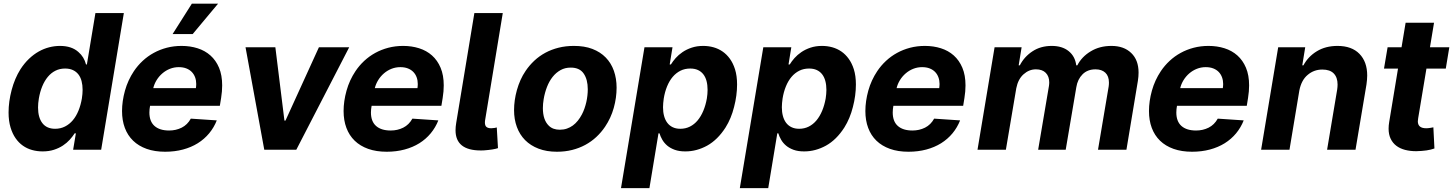

<svg xmlns="http://www.w3.org/2000/svg" viewBox="-20 -797 7735 1022"><path d="M207 8.9Q177.2 8.9 150.6 1.4Q123.9 -6 101.7 -21.7Q79.5 -37.3 62.9 -61.3Q46.2 -85.2 36.2 -118.3Q25.6 -153.4 25.6 -198.2Q25.6 -256 41.9 -317.8Q58.2 -379.6 88.8 -428.3Q109.7 -460.6 134.6 -484.2Q159.4 -507.8 186.4 -522.9Q213.4 -538 242 -545.3Q270.6 -552.6 299.4 -552.6Q361.5 -552.6 397.4 -520.2Q427.6 -494.3 437.9 -453.8H442.5L487.9 -727.3H639.2L518.5 0H369.3L383.9 -87.4H377.5Q366.8 -70.7 351.4 -53.4Q335.9 -36.2 315 -22.4Q294 -8.5 267.2 0.2Q240.4 8.9 207 8.9ZM273.4 -111.5Q302.2 -111.5 326 -123.6Q349.8 -135.7 367.7 -157Q385.7 -178.3 397.7 -207.9Q409.8 -237.6 415.8 -272.7Q417.6 -285.2 418.7 -296.7Q419.7 -308.2 419.7 -318.9Q419.7 -344.5 414.2 -365.4Q408.7 -386.4 397.2 -401.1Q385.7 -415.8 368.1 -424Q350.5 -432.2 326.3 -432.2Q297.9 -432.2 275 -420.6Q252.1 -409.1 234.6 -388Q217 -366.8 204.9 -337.5Q192.8 -308.2 186.8 -272.7Q182.5 -247.2 182.5 -224.8Q182.5 -171.5 205.6 -141.5Q228.7 -111.5 273.4 -111.5Z M1005.7 -615.8H898.8L1001.1 -777.3H1140.6ZM859 10.7Q803.3 10.7 760.5 -4.6Q717.7 -19.9 688.6 -48.1Q659.4 -76.3 644.5 -116.3Q629.6 -156.2 629.6 -206Q629.6 -258.2 645.2 -314.6Q660.9 -370.4 692.8 -418.3Q713.1 -448.5 739.7 -473.2Q766.3 -497.9 798.3 -515.4Q830.3 -533 867.5 -542.8Q904.8 -552.6 946.7 -552.6Q992.2 -552.6 1031.6 -540.1Q1071 -527.7 1100.1 -501.8Q1129.3 -475.9 1146 -436.3Q1162.6 -396.7 1162.6 -342.3Q1162.6 -326.7 1161.2 -310.2Q1159.8 -293.7 1157 -275.6L1150.2 -234H778.8Q777 -224.8 776.1 -215.7Q775.2 -206.7 775.2 -198.2Q775.2 -150.6 802.6 -126.4Q829.9 -102.3 880.3 -102.3Q916.5 -102.3 947.1 -117.5Q977.6 -132.8 995.7 -165.5L1133.9 -156.2Q1119 -118.3 1093.4 -87.4Q1067.8 -56.5 1032.8 -34.6Q997.9 -12.8 954 -1.1Q910.2 10.7 859 10.7ZM1022.7 -327.8Q1023.4 -333.5 1024 -339Q1024.5 -344.5 1024.5 -349.8Q1024.5 -369 1018.5 -385.5Q1012.4 -402 1000.7 -414.1Q989 -426.1 971.6 -432.9Q954.2 -439.6 931.5 -439.6Q907 -439.6 884.6 -430.8Q862.2 -421.9 844.3 -406.4Q826.3 -391 813.7 -370.6Q801.1 -350.1 795.8 -327.8Z M1557.2 0H1386.7L1286.9 -545.5H1445.7L1494 -155.2H1499.6L1677.6 -545.5H1838.8Z M2038.4 10.7Q1982.6 10.7 1939.8 -4.6Q1897 -19.9 1867.9 -48.1Q1838.8 -76.3 1823.9 -116.3Q1808.9 -156.2 1808.9 -206Q1808.9 -258.2 1824.6 -314.6Q1840.2 -370.4 1872.2 -418.3Q1892.4 -448.5 1919 -473.2Q1945.7 -497.9 1977.6 -515.4Q2009.6 -533 2046.9 -542.8Q2084.2 -552.6 2126.1 -552.6Q2171.5 -552.6 2210.9 -540.1Q2250.4 -527.7 2279.5 -501.8Q2308.6 -475.9 2325.3 -436.3Q2342 -396.7 2342 -342.3Q2342 -326.7 2340.6 -310.2Q2339.1 -293.7 2336.3 -275.6L2329.5 -234H1958.1Q1956.3 -224.8 1955.4 -215.7Q1954.5 -206.7 1954.5 -198.2Q1954.5 -150.6 1981.9 -126.4Q2009.2 -102.3 2059.7 -102.3Q2095.9 -102.3 2126.4 -117.5Q2157 -132.8 2175.1 -165.5L2313.2 -156.2Q2298.3 -118.3 2272.7 -87.4Q2247.2 -56.5 2212.2 -34.6Q2177.2 -12.8 2133.3 -1.1Q2089.5 10.7 2038.4 10.7ZM2202.1 -327.8Q2202.8 -333.5 2203.3 -339Q2203.8 -344.5 2203.8 -349.8Q2203.8 -369 2197.8 -385.5Q2191.8 -402 2180 -414.1Q2168.3 -426.1 2150.9 -432.9Q2133.5 -439.6 2110.8 -439.6Q2086.3 -439.6 2063.9 -430.8Q2041.5 -421.9 2023.6 -406.4Q2005.7 -391 1993.1 -370.6Q1980.5 -350.1 1975.1 -327.8Z M2539.1 3.9Q2404.8 3.9 2404.8 -103.7Q2404.8 -112.9 2405.7 -122.7Q2406.6 -132.5 2408.4 -143.1L2505 -727.3H2656.2L2563.2 -163.4Q2561.1 -153.1 2561.1 -145.2Q2561.1 -128.2 2569.4 -121.3Q2577.8 -114.3 2594.8 -114.3Q2616.1 -115.4 2624.3 -118.6L2630.7 -8.5Q2608 -0.4 2554.7 3.6Z M2944.6 10.7Q2889.2 10.7 2846.6 -5.7Q2804 -22 2775 -51.3Q2746.1 -80.6 2731.2 -121.3Q2716.3 -161.9 2716.3 -210.9Q2716.3 -263.1 2731.5 -317.8Q2739.3 -345.5 2750.7 -371.1Q2762.1 -396.7 2778.1 -420.1Q2798.3 -449.9 2824.6 -474.4Q2850.9 -498.9 2883.2 -516.3Q2915.5 -533.7 2953.3 -543.1Q2991.1 -552.6 3034.1 -552.6Q3090.6 -552.9 3133.2 -536.6Q3175.8 -520.2 3204.5 -490.6Q3233.3 -460.9 3247.7 -419.9Q3262.1 -378.9 3262.1 -330.3Q3262.1 -276.6 3247 -222.7Q3231.9 -168.7 3200.6 -122.2Q3180.4 -92.3 3154.1 -67.8Q3127.8 -43.3 3095.7 -25.9Q3063.6 -8.5 3025.7 1.1Q2987.9 10.7 2944.6 10.7ZM2959.9 -106.5Q2980.1 -106.5 2997.3 -112.4Q3014.6 -118.3 3029.1 -128.9Q3043.7 -139.6 3055.8 -154.7Q3067.8 -169.7 3077.4 -187.9Q3085.2 -202.8 3091.1 -219.5Q3096.9 -236.2 3100.9 -253.4Q3104.8 -270.6 3106.7 -288Q3108.7 -305.4 3108.7 -321.7Q3108.7 -374.3 3086.6 -405.9Q3065 -437.1 3018.8 -437.1Q2988.3 -437.5 2964 -424Q2939.6 -410.5 2921.5 -387.6Q2903.4 -364.7 2891.5 -334Q2879.6 -303.3 2873.9 -269.2Q2869.7 -244 2869.7 -221.6Q2869.7 -158.4 2901.3 -127.8Q2922.6 -106.5 2959.9 -106.5Z M3436.8 204.5H3285.5L3410.5 -545.5H3559.7L3544.7 -453.8H3551.1Q3561.1 -470.2 3576.3 -487.6Q3591.6 -505 3612.9 -519.5Q3634.2 -534.1 3661.8 -543.3Q3689.3 -552.6 3723 -552.6Q3751.8 -552.6 3777.9 -545.3Q3804 -538 3826 -522.9Q3848 -507.8 3865.1 -484.2Q3882.1 -460.6 3892.4 -428.3Q3903.4 -393.1 3903.4 -347.3Q3903.4 -288.7 3887.4 -227.6Q3872.2 -166.5 3842 -118.3Q3799.7 -52.6 3744 -21.7Q3687.9 8.9 3628.9 8.9Q3595.9 9.2 3571.9 0.5Q3547.9 -8.2 3531.6 -22Q3515.3 -35.9 3505.3 -53.3Q3495.4 -70.7 3490.4 -87.4H3485.1ZM3601.2 -111.5Q3629.3 -111.5 3652.5 -123.2Q3675.8 -134.9 3693.5 -156.2Q3711.3 -177.6 3723.7 -207.2Q3736.2 -236.9 3742.5 -272.7Q3744.3 -284.8 3745.4 -296.2Q3746.4 -307.5 3746.4 -318.2Q3746.4 -344.8 3740.8 -365.9Q3735.1 -387.1 3723.5 -401.8Q3712 -416.5 3694.8 -424.4Q3677.6 -432.2 3654.1 -432.2Q3625.4 -432.2 3601.9 -420.5Q3578.5 -408.7 3560.7 -387.8Q3543 -366.8 3530.9 -337.4Q3518.8 -307.9 3513.1 -272.7Q3511.4 -260.3 3510.3 -248.8Q3509.2 -237.2 3509.2 -226.2Q3509.2 -200.6 3514.9 -179.5Q3520.6 -158.4 3532 -143.3Q3543.3 -128.2 3560.7 -119.9Q3578.1 -111.5 3601.2 -111.5Z M4069.2 204.5H3918L4043 -545.5H4192.1L4177.2 -453.8H4183.6Q4193.5 -470.2 4208.8 -487.6Q4224.1 -505 4245.4 -519.5Q4266.7 -534.1 4294.2 -543.3Q4321.7 -552.6 4355.5 -552.6Q4384.2 -552.6 4410.3 -545.3Q4436.4 -538 4458.5 -522.9Q4480.5 -507.8 4497.5 -484.2Q4514.6 -460.6 4524.9 -428.3Q4535.9 -393.1 4535.9 -347.3Q4535.9 -288.7 4519.9 -227.6Q4504.6 -166.5 4474.4 -118.3Q4432.2 -52.6 4376.4 -21.7Q4320.3 8.9 4261.4 8.9Q4228.3 9.2 4204.4 0.5Q4180.4 -8.2 4164.1 -22Q4147.7 -35.9 4137.8 -53.3Q4127.8 -70.7 4122.9 -87.4H4117.5ZM4233.7 -111.5Q4261.7 -111.5 4285 -123.2Q4308.2 -134.9 4326 -156.2Q4343.8 -177.6 4356.2 -207.2Q4368.6 -236.9 4375 -272.7Q4376.8 -284.8 4377.8 -296.2Q4378.9 -307.5 4378.9 -318.2Q4378.9 -344.8 4373.2 -365.9Q4367.5 -387.1 4356 -401.8Q4344.5 -416.5 4327.2 -424.4Q4310 -432.2 4286.6 -432.2Q4257.8 -432.2 4234.4 -420.5Q4210.9 -408.7 4193.2 -387.8Q4175.4 -366.8 4163.4 -337.4Q4151.3 -307.9 4145.6 -272.7Q4143.8 -260.3 4142.8 -248.8Q4141.7 -237.2 4141.7 -226.2Q4141.7 -200.6 4147.4 -179.5Q4153.1 -158.4 4164.4 -143.3Q4175.8 -128.2 4193.2 -119.9Q4210.6 -111.5 4233.7 -111.5Z M4815.7 10.7Q4759.9 10.7 4717.2 -4.6Q4674.4 -19.9 4645.2 -48.1Q4616.1 -76.3 4601.2 -116.3Q4586.3 -156.2 4586.3 -206Q4586.3 -258.2 4601.9 -314.6Q4617.5 -370.4 4649.5 -418.3Q4669.7 -448.5 4696.4 -473.2Q4723 -497.9 4755 -515.4Q4786.9 -533 4824.2 -542.8Q4861.5 -552.6 4903.4 -552.6Q4948.9 -552.6 4988.3 -540.1Q5027.7 -527.7 5056.8 -501.8Q5085.9 -475.9 5102.6 -436.3Q5119.3 -396.7 5119.3 -342.3Q5119.3 -326.7 5117.9 -310.2Q5116.5 -293.7 5113.6 -275.6L5106.9 -234H4735.4Q4733.7 -224.8 4732.8 -215.7Q4731.9 -206.7 4731.9 -198.2Q4731.9 -150.6 4759.2 -126.4Q4786.6 -102.3 4837 -102.3Q4873.2 -102.3 4903.8 -117.5Q4934.3 -132.8 4952.4 -165.5L5090.6 -156.2Q5075.6 -118.3 5050.1 -87.4Q5024.5 -56.5 4989.5 -34.6Q4954.5 -12.8 4910.7 -1.1Q4866.8 10.7 4815.7 10.7ZM4979.4 -327.8Q4980.1 -333.5 4980.6 -339Q4981.2 -344.5 4981.2 -349.8Q4981.2 -369 4975.1 -385.5Q4969.1 -402 4957.4 -414.1Q4945.7 -426.1 4928.3 -432.9Q4910.9 -439.6 4888.1 -439.6Q4863.6 -439.6 4841.3 -430.8Q4818.9 -421.9 4801 -406.4Q4783 -391 4770.4 -370.6Q4757.8 -350.1 4752.5 -327.8Z M5975.9 0H5824.6L5881.4 -337Q5882.1 -342.7 5882.5 -347.7Q5882.8 -352.6 5882.8 -357.6Q5882.8 -391.7 5863.8 -409.8Q5844.8 -427.9 5811.4 -427.9Q5768.8 -427.9 5742.5 -401.6Q5715.9 -375 5709.2 -333.1L5652.7 0H5506L5563.6 -340.2Q5564.3 -345.2 5564.6 -349.6Q5565 -354 5565 -358.3Q5565 -390.3 5546.7 -409.1Q5528.4 -427.9 5494 -427.9Q5457.7 -427.9 5428.3 -401.6Q5399.1 -375.7 5389.6 -327.4L5334.2 0H5183.2L5274.1 -545.5H5418L5402.3 -449.2H5408.4Q5432.5 -495.7 5476.2 -524.1Q5519.5 -552.6 5578.1 -552.6Q5634.2 -552.6 5668.3 -524.9Q5702.8 -497.2 5708.8 -449.2H5714.5Q5738.3 -495.4 5785.9 -523.8Q5833.1 -552.6 5896 -552.6Q5962.7 -552.6 6001.4 -514.9Q6040.5 -477.6 6040.5 -410.5Q6040.5 -400.2 6039.6 -389.2Q6038.7 -378.2 6036.9 -366.8Z M6325.3 10.7Q6269.5 10.7 6226.7 -4.6Q6183.9 -19.9 6154.8 -48.1Q6125.7 -76.3 6110.8 -116.3Q6095.9 -156.2 6095.9 -206Q6095.9 -258.2 6111.5 -314.6Q6127.1 -370.4 6159.1 -418.3Q6179.3 -448.5 6206 -473.2Q6232.6 -497.9 6264.6 -515.4Q6296.5 -533 6333.8 -542.8Q6371.1 -552.6 6413 -552.6Q6458.5 -552.6 6497.9 -540.1Q6537.3 -527.7 6566.4 -501.8Q6595.5 -475.9 6612.2 -436.3Q6628.9 -396.7 6628.9 -342.3Q6628.9 -326.7 6627.5 -310.2Q6626.1 -293.7 6623.2 -275.6L6616.5 -234H6245Q6243.3 -224.8 6242.4 -215.7Q6241.5 -206.7 6241.5 -198.2Q6241.5 -150.6 6268.8 -126.4Q6296.2 -102.3 6346.6 -102.3Q6382.8 -102.3 6413.4 -117.5Q6443.9 -132.8 6462 -165.5L6600.1 -156.2Q6585.2 -118.3 6559.7 -87.4Q6534.1 -56.5 6499.1 -34.6Q6464.1 -12.8 6420.3 -1.1Q6376.4 10.7 6325.3 10.7ZM6489 -327.8Q6489.7 -333.5 6490.2 -339Q6490.8 -344.5 6490.8 -349.8Q6490.8 -369 6484.7 -385.5Q6478.7 -402 6467 -414.1Q6455.3 -426.1 6437.9 -432.9Q6420.5 -439.6 6397.7 -439.6Q6373.2 -439.6 6350.9 -430.8Q6328.5 -421.9 6310.5 -406.4Q6292.6 -391 6280 -370.6Q6267.4 -350.1 6262.1 -327.8Z M7195.3 0H7044L7097.7 -320.3Q7099.8 -334.5 7099.8 -347.3Q7099.8 -384.9 7079.5 -405.9Q7059.3 -426.8 7018.5 -426.8Q6974.4 -426.8 6941.1 -398.8Q6907.3 -371.1 6896.3 -315.3L6843.8 0H6692.8L6783.7 -545.5H6927.6L6911.9 -449.2H6918Q6942.8 -495.7 6989.3 -524.1Q7035.9 -552.6 7099.4 -552.6Q7175.1 -552.6 7216.3 -510.3Q7257.5 -468 7257.5 -395.2Q7257.5 -383.9 7256.4 -372Q7255.3 -360.1 7253.6 -347.3Z M7518.1 7.8Q7485.8 7.8 7458.8 0.7Q7431.8 -6.4 7412.5 -21.1Q7393.1 -35.9 7382.3 -58.6Q7371.4 -81.3 7371.4 -112.2Q7371.4 -128.9 7374.6 -147.7L7421.5 -431.8H7346.9L7366.1 -545.5H7440.3L7462 -676.1H7613.3L7591.6 -545.5H7694.6L7675.8 -431.8H7572.8L7528.8 -167.6Q7527 -157.7 7527 -151.3Q7527 -114.3 7571.4 -114.3Q7577.1 -114.3 7583.3 -114.9Q7589.5 -115.4 7596.6 -116.8L7609.7 -119.3L7615.4 -6.7Q7597.3 0 7573.2 3.6Q7549 7.1 7518.1 7.8Z"/></svg>

Font: Linik Sans
Style: Bold Italic
Weight: 700
Italic angle: 9°
Designer: Fonts by Rasmus Andersson / Changes by Cristiano Sobral with parts from Marc Monis
Foundry: rsms
Version: Version 3.020; ttfautohint (v1.6)